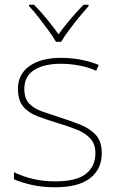

<svg xmlns="http://www.w3.org/2000/svg" viewBox="-20 -783 498 813"><path d="M411 -134Q411 -67 361.5 -28.5Q312 10 213 10Q158 10 113 -0.5Q68 -11 39 -24V-54Q119 -15 213 -15Q304 -15 344 -47Q384 -79 384 -134Q384 -173 362.5 -196.5Q341 -220 304.5 -234.5Q268 -249 224 -262Q178 -276 139.5 -290.5Q101 -305 78.5 -331.5Q56 -358 56 -407Q56 -469 105 -503.5Q154 -538 238 -538Q285 -538 326 -529.5Q367 -521 398 -508L387 -483Q359 -497 318.5 -505Q278 -513 238 -513Q166 -513 124.5 -486.5Q83 -460 83 -407Q83 -366 103.5 -344.5Q124 -323 158.5 -311Q193 -299 233 -286Q277 -272 318 -256Q359 -240 385 -212.5Q411 -185 411 -134ZM217 -606Q205 -627 185 -654.5Q165 -682 143.5 -709.5Q122 -737 103 -757V-763H124Q152 -735 179.5 -701Q207 -667 228 -638Q249 -667 277.5 -701Q306 -735 334 -763H355V-757Q337 -737 314.5 -709.5Q292 -682 271.5 -654.5Q251 -627 239 -606Z"/></svg>

Font: Noto Sans Thin
Style: Regular
Weight: 100
Designer: Monotype Design Team
Foundry: Monotype Imaging Inc.
Version: Version 2.007